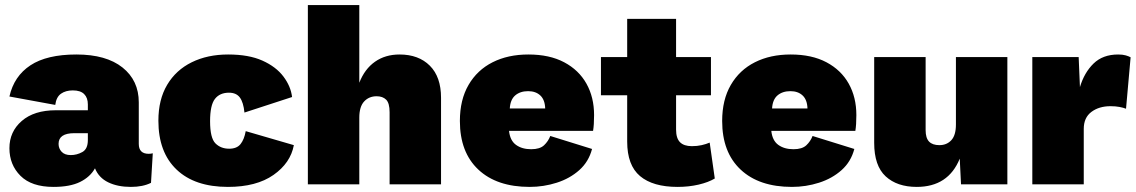

<svg xmlns="http://www.w3.org/2000/svg" viewBox="-20 -724 4460 754"><path d="M325 -314Q325 -340 310.5 -354.5Q296 -369 266 -369Q238 -369 219.5 -356Q201 -343 197 -312L17 -345Q35 -425 99.5 -467.5Q164 -510 280 -510Q397 -510 461 -459Q525 -408 525 -322V-159Q525 -120 564 -120Q572 -120 580 -122L573 -6Q541 10 494 10Q442 10 405 -8Q368 -26 353 -63Q334 -29 294.5 -9.5Q255 10 190 10Q104 10 60.5 -33.5Q17 -77 17 -142Q17 -207 65.5 -249Q114 -291 199 -291H325ZM258 -115Q282 -115 303.5 -127Q325 -139 325 -174V-201H272Q210 -201 210 -159Q210 -141 222 -128Q234 -115 258 -115Z M876 -510Q957 -510 1010.5 -486Q1064 -462 1093 -423.5Q1122 -385 1127 -343L940 -282Q936 -322 922 -341Q908 -360 879 -360Q843 -360 824 -335.5Q805 -311 805 -248Q805 -182 826 -161Q847 -140 880 -140Q910 -140 924.5 -158Q939 -176 945 -209L1134 -154Q1121 -84 1054 -37Q987 10 875 10Q745 10 673.5 -58Q602 -126 602 -250Q602 -333 636.5 -391Q671 -449 733 -479.5Q795 -510 876 -510Z M1189 0V-704H1391V-399Q1412 -453 1452.5 -481.5Q1493 -510 1549 -510Q1624 -510 1668 -466Q1712 -422 1712 -340V0H1510V-283Q1510 -319 1496.5 -332.5Q1483 -346 1459 -346Q1429 -346 1410 -325.5Q1391 -305 1391 -262V0Z M2060 10Q1931 10 1858.5 -58Q1786 -126 1786 -249Q1786 -332 1820 -390.5Q1854 -449 1914.5 -479.5Q1975 -510 2055 -510Q2138 -510 2195.5 -479.5Q2253 -449 2283 -395.5Q2313 -342 2313 -272Q2313 -233 2309 -210H1979Q1983 -172 2006.5 -155Q2030 -138 2066 -138Q2100 -138 2116.5 -153.5Q2133 -169 2141 -190L2305 -139Q2292 -89 2255 -56Q2218 -23 2166.5 -6.5Q2115 10 2060 10ZM1982 -298H2121Q2120 -332 2102 -349Q2084 -366 2054 -366Q2023 -366 2003.5 -349.5Q1984 -333 1982 -298Z M2767 -164 2787 -23Q2762 -8 2723.5 1Q2685 10 2641 10Q2544 10 2493.5 -32.5Q2443 -75 2443 -168V-350H2340V-500H2443V-650H2635V-500H2772V-350H2635V-215Q2635 -181 2650.5 -165.5Q2666 -150 2697 -150Q2718 -150 2735.5 -154Q2753 -158 2767 -164Z M3090 10Q2961 10 2888.5 -58Q2816 -126 2816 -249Q2816 -332 2850 -390.5Q2884 -449 2944.5 -479.5Q3005 -510 3085 -510Q3168 -510 3225.5 -479.5Q3283 -449 3313 -395.5Q3343 -342 3343 -272Q3343 -233 3339 -210H3009Q3013 -172 3036.5 -155Q3060 -138 3096 -138Q3130 -138 3146.5 -153.5Q3163 -169 3171 -190L3335 -139Q3322 -89 3285 -56Q3248 -23 3196.5 -6.5Q3145 10 3090 10ZM3012 -298H3151Q3150 -332 3132 -349Q3114 -366 3084 -366Q3053 -366 3033.5 -349.5Q3014 -333 3012 -298Z M3580 10Q3503 10 3458 -31.5Q3413 -73 3413 -163V-500H3615V-213Q3615 -182 3628.5 -168Q3642 -154 3669 -154Q3698 -154 3716 -173.5Q3734 -193 3734 -235V-500H3936V0H3754L3749 -101Q3704 10 3580 10Z M4034 0V-500H4216L4221 -382Q4238 -439 4274.5 -474.5Q4311 -510 4371 -510Q4389 -510 4401 -506.5Q4413 -503 4420 -499L4402 -297Q4392 -301 4376.5 -304Q4361 -307 4341 -307Q4296 -307 4266 -284.5Q4236 -262 4236 -218V0Z"/></svg>

Font: Prodigy Sans ExtraBold
Style: Regular
Weight: 800
Designer: Wei Huang
Foundry: Wei Huang
Version: Version 1.003; ttfautohint (v1.8.3)